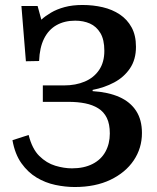

<svg xmlns="http://www.w3.org/2000/svg" viewBox="-20 -737 631 771"><path d="M280 14Q242 14 202 5.5Q162 -3 127 -24Q92 -45 66 -81.5Q40 -118 30 -174L95 -195Q109 -139 138 -110.5Q167 -82 202 -71.5Q237 -61 269 -61Q317 -61 351.5 -78.5Q386 -96 403.5 -128Q421 -160 421 -201Q421 -239 409 -263.5Q397 -288 374.5 -302Q352 -316 322 -322Q292 -328 255 -328H152V-394H237Q284 -394 320.5 -409.5Q357 -425 378 -456Q399 -487 399 -533Q399 -578 383 -604.5Q367 -631 341 -642.5Q315 -654 282 -654Q239 -654 207 -636Q175 -618 157 -582Q139 -546 137 -492L84 -491L66 -713H131L146 -658Q161 -672 184.5 -686Q208 -700 239.5 -708.5Q271 -717 311 -717Q354 -717 392.5 -708Q431 -699 461 -679Q491 -659 508.5 -627Q526 -595 526 -549Q526 -498 502 -462.5Q478 -427 438.5 -406Q399 -385 352 -376V-371Q415 -367 459 -347.5Q503 -328 526.5 -292Q550 -256 550 -203Q550 -142 517 -93Q484 -44 423.5 -15Q363 14 280 14Z"/></svg>

Font: Literata 18pt Medium
Style: Regular
Weight: 500
Designer: Latin by Veronika Burian and Jose Scaglione. Greek by Irene Vlachou. Cyrillic by Vera Evstafieva.
Foundry: TypeTogether
Version: Version 3.103;gftools[0.9.29]